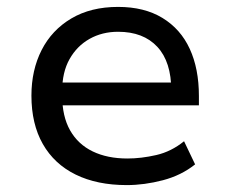

<svg xmlns="http://www.w3.org/2000/svg" viewBox="-20 -527 667 556"><path d="M347 9Q261 9 199 -21.5Q137 -52 104 -110Q71 -168 71 -250Q71 -324 100.5 -382Q130 -440 186.5 -473.5Q243 -507 322 -507Q398 -507 450.5 -475Q503 -443 529.5 -385.5Q556 -328 556 -249V-222H140V-288H496L476 -265Q476 -348 435.5 -391.5Q395 -435 322 -435Q276 -435 239.5 -414.5Q203 -394 181.5 -356Q160 -318 160 -263V-251Q160 -190 183 -149.5Q206 -109 248.5 -88.5Q291 -68 349 -68Q389 -68 432.5 -78Q476 -88 513 -118L545 -51Q505 -19 451.5 -5Q398 9 347 9Z"/></svg>

Font: Nunito Sans 6pt
Style: Regular
Weight: 400
Version: Version 3.101;gftools[0.9.27]